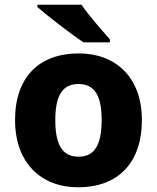

<svg xmlns="http://www.w3.org/2000/svg" viewBox="-20 -786 667 816"><path d="M326 -766H139V-756C181 -719 282 -641 335 -606H447V-619C414 -656 357 -721 326 -766ZM583 -276C583 -458 471 -559 315 -559C146 -559 44 -458 44 -276C44 -92 156 10 312 10C480 10 583 -92 583 -276ZM215 -276C215 -377 244 -429 313 -429C384 -429 412 -377 412 -276C412 -174 384 -120 314 -120C243 -120 215 -174 215 -276Z"/></svg>

Font: Noto Sans Telugu ExtraBold
Style: Regular
Weight: 800
Designer: Jelle Bosma - Monotype Design Team
Foundry: Monotype Imaging Inc.
Version: Version 2.005